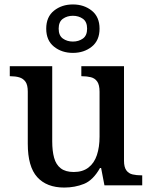

<svg xmlns="http://www.w3.org/2000/svg" viewBox="-20 -834 684 864"><path d="M269 10Q190 10 147.5 -37Q105 -84 105 -187V-422Q105 -452 94.5 -466.5Q84 -481 66.5 -486Q49 -491 27 -491H24V-536H215V-198Q215 -155 223.5 -124Q232 -93 253.5 -76.5Q275 -60 312 -60Q352 -60 378 -80Q404 -100 416 -136Q428 -172 428 -219V-421Q428 -452 417.5 -467Q407 -482 389 -486.5Q371 -491 349 -491H346V-536H538V-111Q538 -82 548.5 -67.5Q559 -53 577 -49Q595 -45 616 -45H620V0H450L435 -78H430Q399 -23 358 -6.5Q317 10 269 10ZM308 -596Q258 -596 223 -624Q188 -652 188 -705Q188 -758 223 -786Q258 -814 308 -814Q358 -814 393 -786Q428 -758 428 -705Q428 -652 393 -624Q358 -596 308 -596ZM308 -647Q334 -647 353 -660.5Q372 -674 372 -705Q372 -736 353 -749.5Q334 -763 308 -763Q282 -763 263 -749.5Q244 -736 244 -705Q244 -674 263 -660.5Q282 -647 308 -647Z"/></svg>

Font: Noto Serif Armenian Medium
Style: Regular
Weight: 500
Version: Version 2.007